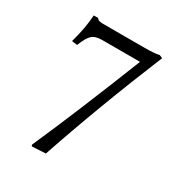

<svg xmlns="http://www.w3.org/2000/svg" viewBox="-145 -676 730 785"><g transform="rotate(30 219.5 -283.0)"><path d="M149.9 -508.3Q118.2 -508.3 102.8 -493.7Q87.4 -479 72.3 -439.5L46.4 -442.9Q67.4 -517.1 70.8 -578.1H91.8Q94.2 -574.2 96.2 -572.5Q98.1 -570.8 104.5 -569.1Q110.8 -567.4 121.6 -567.4H312.5Q365.7 -567.4 385.3 -572.8L400.4 -566.4Q276.9 -266.6 183.6 8.8L119.1 12.2L116.2 5.9Q207.5 -200.2 329.6 -508.3Z"/></g></svg>

Font: Libertinage
Style: b
Weight: 400
Designer: OSP
Foundry: OSP
Version: Version 1.0; 2008; OFL relea